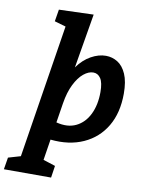

<svg xmlns="http://www.w3.org/2000/svg" viewBox="-187 -852 870 1154"><g transform="rotate(10 248.0 -274.5)"><path d="M-81 230 -69 157 6 135 135 -679 66 -699 78 -772 289 -779 233 -447Q269 -497 315 -522.5Q361 -548 405 -548Q444 -548 477 -527.5Q510 -507 530 -461.5Q550 -416 550 -342Q550 -225 501.5 -143Q453 -61 365.5 -21.5Q278 18 164 6L144 133L218 157L207 230ZM200 -222 181 -102Q251 -84 302.5 -109Q354 -134 382 -191.5Q410 -249 410 -327Q410 -385 393 -410.5Q376 -436 348 -436Q319 -436 289 -411.5Q259 -387 235 -339Q211 -291 200 -222Z"/></g></svg>

Font: Bitter
Style: Bold Italic
Weight: 700
Italic angle: -9°
Designer: Sol Matas, and Bitter project Authors
Foundry: Sol Matas
Version: Version 2.001